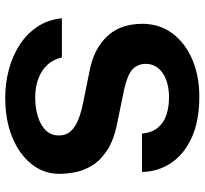

<svg xmlns="http://www.w3.org/2000/svg" viewBox="-44 -728 782 734"><g transform="rotate(90 347.0 -361.0)"><path d="M352.5 10Q298.9 10 247.4 -3.5Q195.9 -16.9 153.4 -43.9Q110.8 -70.9 83.1 -111.5Q55.4 -152.1 49.8 -206.6H199.7Q206.9 -173.7 228 -151Q249.1 -128.3 281 -116.5Q312.9 -104.6 351.8 -104.6Q391.8 -104.6 424.9 -114.6Q458 -124.6 477.9 -144.7Q497.8 -164.8 497.8 -195.6Q497.8 -222.8 481.7 -240.4Q465.6 -258 438 -269.1Q410.5 -280.1 375.6 -287.1L250.3 -312.7Q168.7 -328.2 120.5 -377.8Q72.3 -427.3 71 -510.7Q70.3 -578.7 107.2 -628.4Q144.1 -678.1 207.3 -705.1Q270.5 -732 349.2 -732Q442.4 -732 506.3 -702.8Q570.2 -673.5 603.3 -623.8Q636.4 -574 637.3 -512.8H490.8Q487.1 -550.8 468.1 -573.5Q449.2 -596.2 419.4 -606.1Q389.5 -616.1 351.5 -616.1Q322.2 -616.1 298.7 -609.6Q275.2 -603.1 258.6 -591.4Q242 -579.7 233.1 -563.5Q224.2 -547.3 224.2 -527.5Q224.2 -496.1 245 -476.6Q265.8 -457.1 323.7 -444.3L447.4 -418.8Q513.8 -406.1 553.1 -380.6Q592.4 -355.2 612.2 -323Q632 -290.8 638.3 -257.6Q644.6 -224.5 644.6 -196.2Q644.6 -138 607.8 -91.2Q571.1 -44.4 505.5 -17.2Q440 10 352.5 10Z"/></g></svg>

Font: Public Sans Thin
Style: Regular
Weight: 100
Designer: The Public Sans project authors (U.S. Web Design System). Libre Franklin designed by Pablo Impallari and Rodrigo Fuenzal
Version: Version 1.008